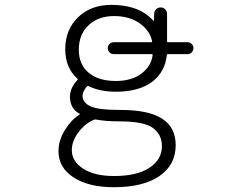

<svg xmlns="http://www.w3.org/2000/svg" viewBox="-20 -576 1040 803"><path d="M380.9 -76.2Q377 -77.1 373 -75.2Q335.9 -59.6 308.6 -23.4Q280.3 13.7 280.3 51.8Q280.3 98.6 327.6 129.4Q375 160.2 457 160.2Q551.8 160.2 604.5 126Q657.2 91.8 657.2 35.2Q657.2 -12.7 620.1 -40.5Q583 -68.4 479.5 -68.4Q420.9 -68.4 380.9 -76.2ZM456.1 -349.6Q445.3 -349.6 438 -356.9Q430.7 -364.3 430.7 -374.5Q430.7 -384.8 438 -392.1Q445.3 -399.4 456.1 -399.4H612.3Q617.2 -399.4 616.2 -403.3Q607.4 -447.3 565.4 -477.5Q522.5 -508.8 456.5 -508.8Q390.6 -508.8 350.1 -470.2Q309.6 -431.6 309.6 -368.2Q309.6 -306.6 350.6 -272Q391.6 -237.3 464.8 -237.3Q532.2 -237.3 573.2 -269.5Q612.3 -299.8 618.2 -344.7Q619.1 -349.6 614.3 -349.6ZM625 -518.6Q625 -529.3 632.8 -537.1Q640.6 -544.9 651.9 -544.9Q663.1 -544.9 670.9 -537.1Q678.7 -529.3 678.7 -517.6V-404.3Q678.7 -399.4 682.6 -399.4H764.6Q774.4 -399.4 781.7 -392.1Q789.1 -384.8 789.1 -374.5Q789.1 -364.3 781.7 -356.9Q774.4 -349.6 764.6 -349.6H682.6Q677.7 -349.6 677.7 -345.7Q670.9 -276.4 617.2 -234.4Q561.5 -192.4 465.8 -192.4Q397.5 -192.4 350.6 -215.8Q346.7 -217.8 343.8 -214.8Q325.2 -193.4 325.2 -174.8Q325.2 -147.5 357.4 -131.8Q389.6 -116.2 484.4 -116.2Q601.6 -116.2 658.2 -79.6Q714.8 -43 714.8 31.2Q714.8 113.3 647 160.2Q579.1 207 456.1 207Q350.6 207 287.6 166Q224.6 125 224.6 55.7Q224.6 10.7 252 -33.2Q278.3 -75.2 312.5 -96.7Q313.5 -96.7 313.5 -98.1Q313.5 -99.6 312.5 -100.6Q273.4 -121.1 272.5 -170.9Q272.5 -208 303.7 -241.2Q306.6 -244.1 303.7 -247.1Q252.9 -292 252.9 -370.1Q252.9 -452.1 306.6 -503.9Q360.4 -555.7 445.3 -555.7Q562.5 -555.7 621.1 -489.3Q622.1 -489.3 623 -489.3Q624 -489.3 624 -490.2Z"/></svg>

Font: Rounded-L Mgen+ 1m light
Style: Regular
Weight: 200
Designer: [Source Han Sans]
Ryoko NISHIZUKA  (kana & ideographs); Paul D. Hunt (Latin, Greek & Cyrillic); Wenlong ZHANG  (bopomofo
Version: Version 1.059.20150602